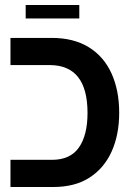

<svg xmlns="http://www.w3.org/2000/svg" viewBox="-20 -750 539 770"><path d="M22 0V-109H188Q262 -109 296.5 -158.5Q331 -208 331 -297Q331 -489 179 -489H22V-598H187Q275 -598 335.5 -561Q396 -524 427 -456Q458 -388 458 -298Q458 -210 428 -143Q398 -76 339.5 -38Q281 0 193 0ZM83 -676V-730H298V-676Z"/></svg>

Font: Noto Sans Hebrew SemiCondensed SemiBold
Style: Regular
Weight: 600
Width: 4
Designer: Monotype Design Team
Foundry: Monotype Imaging Inc.
Version: Version 2.004; ttfautohint (v1.8.4.7-5d5b)